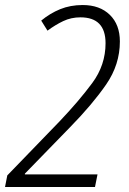

<svg xmlns="http://www.w3.org/2000/svg" viewBox="-34 -744 513 764"><path d="M344 0 354 -50H65V-53L245 -238Q334 -329 388.5 -408Q443 -487 443 -579Q443 -646 403 -685Q363 -724 295 -724Q246 -724 205.5 -707.5Q165 -691 130 -662L155 -622Q186 -645 217.5 -660Q249 -675 286 -675Q386 -675 386 -572Q386 -485 333 -413.5Q280 -342 203 -261L-5 -46L-14 0Z"/></svg>

Font: Noto Sans UI SemiCondensed Light
Style: Italic
Weight: 300
Width: 4
Designer: Monotype Design Team
Foundry: Monotype Imaging Inc.
Version: 1.001